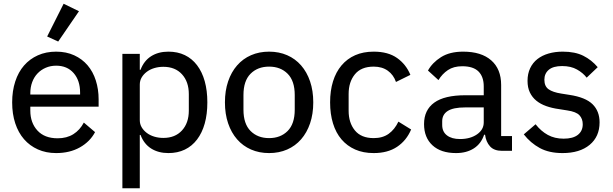

<svg xmlns="http://www.w3.org/2000/svg" viewBox="-20 -806 3275 1026"><path d="M280 12Q226 12 182.5 -7.5Q139 -27 108.5 -62Q78 -97 61.5 -147Q45 -197 45 -259Q45 -320 61.5 -370.5Q78 -421 108.5 -456Q139 -491 182.5 -510.5Q226 -530 280 -530Q334 -530 376.5 -510.5Q419 -491 448 -457Q477 -423 492 -376Q507 -329 507 -275V-236H142V-215Q142 -150 180 -108.5Q218 -67 288 -67Q337 -67 372 -89Q407 -111 428 -151L488 -100Q461 -49 407 -18.5Q353 12 280 12ZM280 -455Q250 -455 224.5 -444Q199 -433 180.5 -413.5Q162 -394 152 -367Q142 -340 142 -308V-301H408V-311Q408 -376 373.5 -415.5Q339 -455 280 -455ZM291 -584 232 -611 320 -786 402 -746Z M634 -518H727V-433H731Q749 -481 787.5 -505.5Q826 -530 880 -530Q929 -530 967.5 -511.5Q1006 -493 1033 -457.5Q1060 -422 1074 -372Q1088 -322 1088 -259Q1088 -196 1074 -146Q1060 -96 1033 -60.5Q1006 -25 967.5 -6.5Q929 12 880 12Q826 12 787.5 -12.5Q749 -37 731 -85H727V200H634ZM853 -69Q916 -69 952.5 -109Q989 -149 989 -215V-303Q989 -369 952.5 -409Q916 -449 853 -449Q827 -449 804 -442Q781 -435 764 -422Q747 -409 737 -392Q727 -375 727 -354V-164Q727 -143 737 -126Q747 -109 764 -96Q781 -83 804 -76Q827 -69 853 -69Z M1418 12Q1365 12 1321.5 -7Q1278 -26 1247 -61.5Q1216 -97 1199 -147Q1182 -197 1182 -259Q1182 -321 1199 -371Q1216 -421 1247 -456.5Q1278 -492 1321.5 -511Q1365 -530 1418 -530Q1471 -530 1514.5 -511Q1558 -492 1589 -456.5Q1620 -421 1637 -371Q1654 -321 1654 -259Q1654 -197 1637 -147Q1620 -97 1589 -61.5Q1558 -26 1514.5 -7Q1471 12 1418 12ZM1418 -68Q1479 -68 1517 -106Q1555 -144 1555 -220V-298Q1555 -374 1517 -412Q1479 -450 1418 -450Q1357 -450 1319 -412Q1281 -374 1281 -298V-220Q1281 -144 1319 -106Q1357 -68 1418 -68Z M1977 12Q1921 12 1878 -7Q1835 -26 1805 -61Q1775 -96 1759.5 -146.5Q1744 -197 1744 -259Q1744 -321 1759.5 -371Q1775 -421 1805 -456.5Q1835 -492 1878 -511Q1921 -530 1977 -530Q2054 -530 2102 -496Q2150 -462 2173 -406L2096 -368Q2083 -406 2052.5 -428Q2022 -450 1977 -450Q1910 -450 1876.5 -409Q1843 -368 1843 -304V-214Q1843 -150 1876.5 -109Q1910 -68 1977 -68Q2025 -68 2057 -91Q2089 -114 2109 -156L2177 -114Q2152 -55 2102 -21.5Q2052 12 1977 12Z M2663 0Q2620 0 2598.5 -24Q2577 -48 2572 -86H2567Q2551 -38 2512 -13Q2473 12 2417 12Q2336 12 2291 -29.5Q2246 -71 2246 -143Q2246 -218 2300.5 -257.5Q2355 -297 2467 -297H2565V-344Q2565 -396 2537 -424Q2509 -452 2450 -452Q2404 -452 2373.5 -431.5Q2343 -411 2323 -378L2267 -429Q2290 -471 2336.5 -500.5Q2383 -530 2455 -530Q2552 -530 2605 -483.5Q2658 -437 2658 -352V-79H2716V0ZM2438 -63Q2493 -63 2529 -88Q2565 -113 2565 -152V-232H2466Q2402 -232 2372.5 -213Q2343 -194 2343 -158V-138Q2343 -102 2368.5 -82.5Q2394 -63 2438 -63Z M2986 12Q2914 12 2864.5 -15Q2815 -42 2779 -88L2842 -142Q2871 -105 2907.5 -85Q2944 -65 2992 -65Q3042 -65 3068 -85.5Q3094 -106 3094 -142Q3094 -171 3076.5 -190Q3059 -209 3011 -216L2967 -223Q2930 -228 2899 -239Q2868 -250 2846 -268Q2824 -286 2811.5 -312Q2799 -338 2799 -374Q2799 -412 2813 -441.5Q2827 -471 2852 -490.5Q2877 -510 2911.5 -520Q2946 -530 2987 -530Q3053 -530 3097 -508Q3141 -486 3174 -447L3115 -391Q3096 -416 3063.5 -434.5Q3031 -453 2984 -453Q2936 -453 2912.5 -433Q2889 -413 2889 -380Q2889 -345 2911.5 -329Q2934 -313 2979 -306L3023 -299Q3109 -286 3146.5 -249Q3184 -212 3184 -152Q3184 -76 3131 -32Q3078 12 2986 12Z"/></svg>

Font: IBM Plex Sans Thai Text
Style: Regular
Weight: 450
Designer: Mike Abbink, Paul van der Laan, Pieter van Rosmalen, Ben Mitchell, Mark Frömberg
Foundry: Bold Monday
Version: Version 1.1